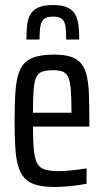

<svg xmlns="http://www.w3.org/2000/svg" viewBox="-20 -735 413 763"><path d="M197 8Q153 8 123.5 -0.5Q94 -9 77 -28Q60 -47 51.5 -77.5Q43 -108 40.5 -152Q38 -196 38 -254Q38 -327 42 -378Q46 -429 60.5 -459.5Q75 -490 107 -504Q139 -518 194 -518Q235 -518 261.5 -509.5Q288 -501 303 -482Q318 -463 325 -432.5Q332 -402 333.5 -358Q335 -314 335 -255V-232H111Q111 -175 114.5 -140Q118 -105 127.5 -86.5Q137 -68 157.5 -61.5Q178 -55 212 -55Q228 -55 247.5 -56.5Q267 -58 287 -60.5Q307 -63 324 -66V-5Q310 -2 288.5 1Q267 4 243.5 6Q220 8 197 8ZM264 -266V-296Q264 -351 261 -383Q258 -415 250 -430.5Q242 -446 228 -451Q214 -456 191 -456Q165 -456 148.5 -450.5Q132 -445 124 -428Q116 -411 113.5 -377Q111 -343 111 -287H284ZM191 -715Q227 -715 248.5 -705Q270 -695 279.5 -676.5Q289 -658 292 -633Q295 -608 295 -578H243Q243 -608 240.5 -628.5Q238 -649 227 -659Q216 -669 191 -669Q165 -669 154 -658.5Q143 -648 140 -628Q137 -608 137 -578H85Q85 -608 87.5 -633Q90 -658 100 -676.5Q110 -695 131.5 -705Q153 -715 191 -715Z"/></svg>

Font: Saira ExtraCondensed Medium
Style: Regular
Weight: 500
Width: 2
Designer: Hector Gatti with collaboration of the Omnibus-Type team
Foundry: Omnibus-Type
Version: Version 1.101